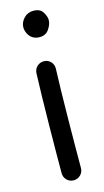

<svg xmlns="http://www.w3.org/2000/svg" viewBox="-124 -798 481 885"><g transform="rotate(-15 116.0 -355.5)"><path d="M69.8 -694.8C69.8 -673.3 84.5 -632.3 131.3 -632.3C150.9 -632.3 166 -639.6 176.3 -654.8C186.5 -669.9 191.9 -684.1 191.9 -698.2C191.9 -709.5 187.5 -722.2 178.7 -736.3C169.9 -750.5 154.8 -757.3 133.8 -757.3C115.7 -757.3 100.6 -751 88.4 -738.3C76.2 -725.1 69.8 -710.9 69.8 -694.8ZM122.1 -520H119.1C96.2 -520 75.2 -502 73.7 -476.6C68.8 -360.8 66.4 -101.6 66.4 0C66.4 25.4 86.9 45.9 112.3 45.9C137.7 45.9 158.7 25.4 158.7 0C158.7 -100.6 160.6 -360.8 165.5 -472.2V-475.1C165.5 -498 147.5 -519.5 122.1 -520Z"/></g></svg>

Font: Mikhak Medium
Style: Regular
Weight: 500
Designer: Amin Abedi
Version: Version 3.2